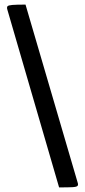

<svg xmlns="http://www.w3.org/2000/svg" viewBox="-20 -785 369 835"><path d="M237 30 12 -743Q9 -753 12.5 -757.5Q16 -762 33.5 -763.5Q51 -765 91 -765L318 10Q321 19 317 23.5Q313 28 295 29Q277 30 237 30Z"/></svg>

Font: Yanone Kaffeesatz ExtraLight
Style: Regular
Weight: 400
Version: Version 2.003